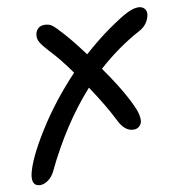

<svg xmlns="http://www.w3.org/2000/svg" viewBox="-102 -551 714 764"><g transform="rotate(-10 254.5 -168.5)"><path d="M1 146Q-36.1 146 -26.9 97.2Q-13.7 37.1 51.8 -67.9Q117.2 -172.9 210 -271Q166.5 -333 126 -375Q103.5 -399.4 94.5 -415Q85.4 -430.7 88.9 -448.2Q91.3 -461.4 100.8 -470.2Q110.4 -479 126 -479Q145 -479 157.5 -469.7Q169.9 -460.4 196.8 -430.2Q228 -396 273.9 -334Q330.1 -384.3 380.9 -419.9Q434.6 -457.5 460.7 -470.2Q486.8 -482.9 504.9 -482.9Q522.5 -482.9 531.2 -472.2Q540 -461.4 537.1 -445.8Q529.3 -408.2 494.1 -389.2Q403.8 -340.8 321.8 -267.1Q378.4 -186.5 405.8 -133.8Q427.7 -92.3 434.1 -70.6Q440.4 -48.8 438 -33.2Q435.1 -21 426.3 -13.9Q417.5 -6.8 404.8 -6.8Q369.1 -6.8 346.2 -53.2Q313.5 -118.7 257.8 -202.1Q144 -75.7 58.1 104Q47.9 123.5 31.7 134.8Q15.6 146 1 146Z"/></g></svg>

Font: Shantell Sans Irregular
Style: Italic
Weight: 400
Italic angle: -11.31°
Designer: Stephen Nixon, Anya Danilova, Shantell Martin
Foundry: Arrow Type
Version: Version 1.006;[9816181b4]